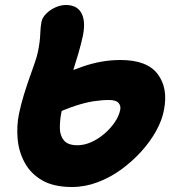

<svg xmlns="http://www.w3.org/2000/svg" viewBox="-20 -729 695 768"><path d="M268 19Q195 19 149 -7.5Q103 -34 79 -78Q55 -122 50.5 -173.5Q46 -225 56 -274Q64 -312 75 -348Q86 -384 97.5 -416.5Q109 -449 118.5 -476Q128 -503 132 -523Q140 -563 141 -593Q142 -623 146 -642Q149 -658 164 -673.5Q179 -689 200.5 -699Q222 -709 244 -709Q288 -709 305.5 -677Q323 -645 312 -588Q305 -555 294 -517Q283 -479 270 -438.5Q257 -398 245 -357Q233 -316 225 -277Q219 -245 219.5 -215.5Q220 -186 236 -167Q252 -148 290 -148Q317 -148 345 -160.5Q373 -173 397.5 -194Q422 -215 439 -240Q456 -265 461 -290Q464 -306 454 -317.5Q444 -329 416 -329Q387 -329 354.5 -324Q322 -319 282 -306Q242 -293 190 -269L144 -393Q236 -437 311.5 -463Q387 -489 462 -489Q568 -489 610.5 -433Q653 -377 636 -290Q629 -250 605.5 -207Q582 -164 546 -124Q510 -84 465.5 -51.5Q421 -19 370.5 0Q320 19 268 19Z"/></svg>

Font: Shantell Sans ExtraBold
Style: Italic
Weight: 800
Italic angle: -11°
Designer: Stephen Nixon, Anya Danilova, Shantell Martin
Foundry: Arrow Type
Version: Version 1.011;[c5ecc13dd]